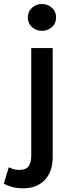

<svg xmlns="http://www.w3.org/2000/svg" viewBox="-84 -742 368 986"><path d="M38 225Q5.5 225 -19 218.8Q-43.5 212.5 -64.5 201.5L-39 117Q-26.5 123 -14 126.8Q-1.5 130.5 16 130.5Q49 130.5 62.8 112Q76.5 93.5 76.5 57V-495H186.5V67.5Q186.5 115.5 168.2 150.8Q150 186 116.5 205.5Q83 225 38 225ZM131.5 -583.5Q102 -583.5 80.5 -602.5Q59 -621.5 59 -652.5Q59 -683 80.5 -702.2Q102 -721.5 131.5 -721.5Q161 -721.5 182.5 -702.2Q204 -683 204 -652.5Q204 -621.5 182.5 -602.5Q161 -583.5 131.5 -583.5Z"/></svg>

Font: Geologica Thin Roman
Style: Regular
Weight: 400
Version: Version 1.010;gftools[0.9.28]